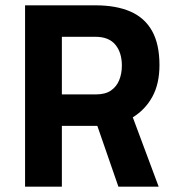

<svg xmlns="http://www.w3.org/2000/svg" viewBox="-20 -700 660 720"><path d="M74 0V-680H338Q416 -680 469.5 -656.5Q523 -633 550.5 -583.5Q578 -534 578 -456Q578 -386 551.5 -337.5Q525 -289 478 -260L575 0H424L345 -228H212V0ZM212 -346H340Q375 -346 396 -360.5Q417 -375 427 -399.5Q437 -424 437 -454Q437 -503 412.5 -532.5Q388 -562 338 -562H212Z"/></svg>

Font: Titillium Web SemiBold
Style: Regular
Weight: 600
Designer: Mohamed Gaber, Accademia di Belle Arti di Urbino
Foundry: Kief Type Foundry, Accademia di Belle Arti di Urbino
Version: Version 3.000; ttfautohint (v1.8.4)